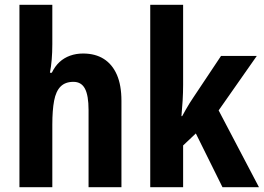

<svg xmlns="http://www.w3.org/2000/svg" viewBox="-20 -780 1099 800"><path d="M198 -596Q198 -562 195.5 -532Q193 -502 188 -477H196Q209 -504 228 -521.5Q247 -539 272 -548Q297 -557 326 -557Q377 -557 412.5 -534.5Q448 -512 467 -468.5Q486 -425 486 -360V0H349V-322Q349 -382 334 -410.5Q319 -439 286 -439Q252 -439 232.5 -419.5Q213 -400 205.5 -360.5Q198 -321 198 -261V0H61V-760H198Z M743 -427Q743 -395 741 -361Q739 -327 736 -296H739Q746 -309 754 -323Q762 -337 770 -350Q778 -363 785 -373L901 -547H1050L891 -320L1059 0H907L796 -224L743 -174V0H606V-760H743Z"/></svg>

Font: Noto Sans Khmer Condensed
Style: Bold
Weight: 700
Width: 3
Designer: Danh Hong and the Monotype Design Team
Foundry: Monotype Imaging Inc.
Version: Version 2.004